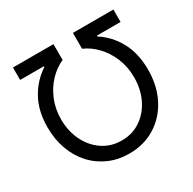

<svg xmlns="http://www.w3.org/2000/svg" viewBox="-162 -892 1069 1066"><g transform="rotate(-30 373.0 -359.5)"><path d="M50.8 -343.3Q50.8 -446.8 91.8 -521.7Q132.8 -596.7 202.6 -642.1V-647.9H50.8V-727.5H310.5V-626Q264.2 -606 224.9 -565.2Q185.5 -524.4 161.9 -468Q138.2 -411.6 138.2 -343.8Q138.2 -268.6 168.2 -207.3Q198.2 -146 251.2 -110.1Q304.2 -74.2 373 -74.2Q441.4 -74.2 494.1 -110.1Q546.9 -146 576.7 -207.3Q606.4 -268.6 606.4 -343.8Q606.4 -411.6 583 -468Q559.6 -524.4 520.8 -565.2Q481.9 -606 435.1 -626V-727.5H694.8V-647.9H543V-642.1Q612.8 -597.7 653.8 -522.2Q694.8 -446.8 694.8 -343.3Q694.8 -239.7 653.6 -159.9Q612.3 -80.1 539.6 -35.2Q466.8 9.8 373 9.8Q302.7 9.8 243.7 -16.1Q184.6 -42 141.4 -89.1Q98.1 -136.2 74.5 -200.9Q50.8 -265.6 50.8 -343.3Z"/></g></svg>

Font: Inter 24pt
Style: Regular
Weight: 400
Designer: Rasmus Andersson
Foundry: rsms
Version: Version 4.001;git-66647c0bb